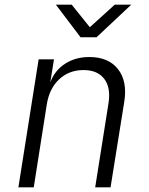

<svg xmlns="http://www.w3.org/2000/svg" viewBox="-20 -805 640 825"><path d="M59 0 146 -550H212L196 -451Q215 -502 259.5 -531Q304 -560 364 -560Q446 -560 487 -508Q528 -456 514 -368L455 0H389L446 -360Q457 -428 428 -466Q399 -504 339 -504Q277 -504 234.5 -464.5Q192 -425 181 -356L125 0ZM326 -645 220 -785H288L366 -688L473 -785H544L395 -645Z"/></svg>

Font: NKDuy Mono ExtraLight
Style: Italic
Weight: 200
Italic angle: -9°
Monospace: yes
Designer: NKDuy
Foundry: NKDuy
Version: Version 2.251; ttfautohint (v1.8.4.7-5d5b)